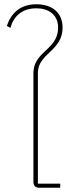

<svg xmlns="http://www.w3.org/2000/svg" viewBox="-20 -882 350 902"><path d="M166 0H263V-19H158V-540C158 -587 189 -613 219 -642C247 -669 274 -699 274 -752C274 -825 222 -862 151 -862C75 -862 32 -820 12 -760L29 -751C44 -806 84 -843 151 -843C207 -843 253 -814 253 -752C253 -708 232 -681 208 -657C175 -625 137 -597 137 -538V-29C137 -9 146 0 166 0Z"/></svg>

Font: IBM Plex Thai Thin
Style: Regular
Weight: 100
Designer: Mike Abbink, Paul van der Laan, Pieter van Rosmalen, Ben Mitchell, Mark Frömberg
Foundry: Bold Monday
Version: Version 1.0